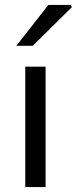

<svg xmlns="http://www.w3.org/2000/svg" viewBox="-20 -755 310 775"><path d="M82 0V-486H164V0ZM46 -570 175 -735H265L270 -726L112 -570Z"/></svg>

Font: Mada
Style: Regular
Weight: 400
Designer: Khaled Hosny
Version: Version 1.5